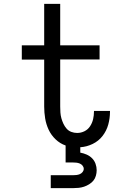

<svg xmlns="http://www.w3.org/2000/svg" viewBox="-20 -755 640 995"><path d="M243 220V153H358Q367 153 376 152Q385 151 393.5 147.5Q402 144 408 136.5Q414 129 414 120Q414 111 408 103.5Q402 96 393.5 92.5Q385 89 376 88Q367 87 358 87H320V-1Q291 -11 268 -33Q245 -55 232 -83Q219 -111 214 -141.5Q209 -172 209 -203V-446H93V-520H209V-735H292V-520H496V-447H292V-203Q292 -188 293 -172.5Q294 -157 298 -142.5Q302 -128 308.5 -114Q315 -100 325 -88.5Q335 -77 349.5 -71.5Q364 -66 380 -66Q400 -66 418 -75Q436 -84 447 -101Q458 -118 462.5 -137.5Q467 -157 467 -177V-180H550V-176Q550 -142 541 -109.5Q532 -77 511.5 -50.5Q491 -24 460 -9Q429 6 396 8V36Q413 39 429 46Q445 53 457 65Q469 77 475 93.5Q481 110 481 127Q481 141 477 155.5Q473 170 464 181Q455 192 442 200Q429 208 415.5 212.5Q402 217 387.5 218.5Q373 220 358 220Z"/></svg>

Font: Iosevka Extended
Style: Regular
Weight: 400
Width: 7
Monospace: yes
Designer: Belleve Invis
Foundry: Belleve Invis
Version: Version 32.5.0; ttfautohint (v1.8.4)